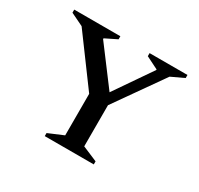

<svg xmlns="http://www.w3.org/2000/svg" viewBox="-124 -713 898 865"><g transform="rotate(30 325.5 -280.0)"><path d="M201 0V-16L279 -49V-265L97 -512L31 -544V-560H271V-544L210 -514V-510L355 -317L487 -509V-512L423 -544V-560H620V-544L554 -513L378 -263V-49L456 -16V0Z"/></g></svg>

Font: Spectral SC Medium
Style: Regular
Weight: 500
Designer: Jean-Baptiste Levee
Foundry: Production Type
Version: Version 2.001